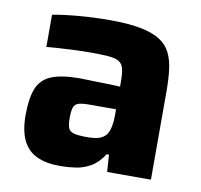

<svg xmlns="http://www.w3.org/2000/svg" viewBox="-65 -586 695 663"><g transform="rotate(10 283.0 -255.0)"><path d="M185.8 8Q137.5 8 104.8 -7.2Q72 -22.3 55.4 -56.2Q38.8 -90 38.8 -145Q38.8 -203.2 52.3 -237.5Q65.9 -271.9 101 -286.9Q136.2 -302 200.4 -302Q209.5 -302 225.8 -301.5Q242.2 -301 263.1 -300.5Q284.1 -300 304.8 -299.5Q325.6 -299 343 -298V-316.7Q343 -345.8 338.6 -361.8Q334.3 -377.9 321.4 -385.3Q308.6 -392.6 283.7 -394.5Q258.8 -396.3 217.7 -396.3Q195.4 -396.3 167.7 -395Q139.9 -393.7 113.5 -392.2Q87.1 -390.6 68.6 -388.6V-501.7Q110 -509.3 161.7 -513.6Q213.3 -518 269.6 -518Q333.6 -518 376.4 -509.8Q419.2 -501.7 445 -485.3Q470.8 -469 483.2 -443.8Q495.6 -418.7 499.7 -384.9Q503.8 -351.2 503.8 -308.2V0H350.2L346.2 -60H337.9Q319.2 -29.8 294 -15Q268.8 -0.1 241 3.9Q213.1 8 185.8 8ZM261.9 -106.4Q280.1 -106.4 293.4 -108.9Q306.6 -111.5 316.4 -118Q326.2 -124.5 331.6 -134.4Q337.4 -145.4 340.2 -161.3Q343 -177.3 343 -199.3V-218.4H250.3Q224.7 -218.4 211.8 -214.5Q198.9 -210.7 194.7 -198.2Q190.5 -185.6 190.5 -160.1Q190.5 -138.2 195 -126.3Q199.6 -114.5 215.1 -110.4Q230.6 -106.4 261.9 -106.4Z"/></g></svg>

Font: Saira Thin
Style: Regular
Weight: 100
Designer: Hector Gatti with collaboration of the Omnibus-Type team
Foundry: Omnibus-Type
Version: Version 1.101